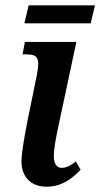

<svg xmlns="http://www.w3.org/2000/svg" viewBox="-20 -694 378 724"><path d="M72 -606H322L338 -674H88ZM155 10C217 10 256 -25 284 -54L266 -85C246 -70 231 -61 212 -61C194 -61 183 -77 183 -105C183 -134 192 -180 200 -217L268 -536H74L65 -489H79C123 -489 131 -475 119 -411L85 -245C74 -190 61 -118 61 -85C61 -30 94 10 155 10Z"/></svg>

Font: Noto Serif Condensed SemiBold
Style: Italic
Weight: 600
Width: 3
Italic angle: -12°
Designer: Monotype Design Team
Foundry: Monotype Imaging Inc.
Version: Version 2.014